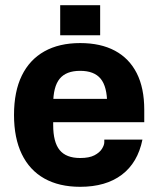

<svg xmlns="http://www.w3.org/2000/svg" viewBox="-20 -710 609 740"><path d="M289 10Q208 10 151 -22Q94 -54 64 -116Q34 -178 34 -267Q34 -357 64 -418.5Q94 -480 151 -512Q208 -544 289 -544Q368 -544 423 -514.5Q478 -485 507 -428Q536 -371 536 -287V-239H125V-329H488L393 -275V-309Q393 -376 368 -406.5Q343 -437 289 -437Q235 -437 210 -406.5Q185 -376 185 -309V-228Q185 -162 210 -131.5Q235 -101 289 -101Q324 -101 344 -111.5Q364 -122 373 -136.5Q382 -151 382 -162V-172H529Q511 -83 449.5 -36.5Q388 10 289 10ZM212 -574V-690H366V-574Z"/></svg>

Font: Mozilla Headline ExtraLight
Style: Regular
Weight: 200
Designer: Studio DRAMA
Foundry: Studio DRAMA
Version: Version 1.000